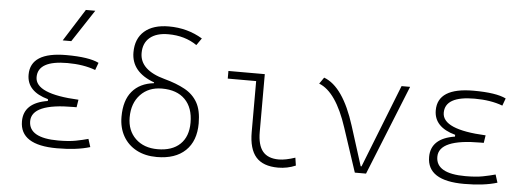

<svg xmlns="http://www.w3.org/2000/svg" viewBox="-51 -943 3032 1101"><g transform="rotate(5 1465.0 -392.5)"><path d="M305.7 9.8Q92.8 9.8 92.8 -127Q92.8 -233.9 230.5 -255.9V-266.1Q107.4 -299.8 107.4 -396.5Q107.4 -527.3 313.5 -527.3Q443.8 -527.3 501 -499L485.4 -456.5Q416.5 -482.4 324.2 -482.4Q154.3 -482.4 154.3 -386.7Q154.3 -290 404.8 -278.3L397.9 -234.4H379.9Q139.6 -234.4 139.6 -131.8Q139.6 -35.2 309.6 -35.2Q370.1 -35.2 410.2 -43Q450.2 -50.8 481.4 -59.6L496.1 -13.7Q419.9 9.8 305.7 9.8ZM285.2 -609.4 402.3 -794.9H456.5L334.5 -609.4Z M880.4 9.8Q813.5 9.8 763.7 -16.6Q713.9 -43 686.5 -91.1Q659.2 -139.2 659.2 -203.1Q659.2 -296.9 703.1 -349.1Q747.1 -401.4 828.1 -410.6V-415Q695.3 -463.4 695.3 -576.7Q695.3 -655.8 745.1 -699Q794.9 -742.2 885.7 -742.2Q992.2 -742.2 1079.1 -689.9L1050.8 -649.4Q981 -697.3 885.7 -697.3Q817.4 -697.3 779.8 -665.8Q742.2 -634.3 742.2 -576.7Q742.2 -478.5 886.7 -439.5Q955.6 -420.9 1003.9 -394.5Q1052.2 -368.2 1077.9 -323.2Q1103.5 -278.3 1103.5 -203.1Q1103.5 -101.6 1045.2 -45.9Q986.8 9.8 880.4 9.8ZM881.3 -35.2Q964.8 -35.2 1010.7 -79.1Q1056.6 -123 1056.6 -203.1Q1056.6 -289.1 1009.8 -336.4Q962.9 -383.8 877 -383.8Q799.8 -383.8 752.9 -334.2Q706.1 -284.7 706.1 -203.1Q706.1 -127.4 753.9 -81.3Q801.8 -35.2 881.3 -35.2Z M1579.1 9.8Q1492.2 9.8 1451.4 -36.6Q1410.6 -83 1410.6 -180.7V-473.6H1247.1V-517.6H1456.5V-185.5Q1456.5 -109.4 1486.3 -73.2Q1516.1 -37.1 1579.1 -37.1Q1616.7 -37.1 1672.9 -55.7L1679.7 -10.7Q1631.3 9.8 1579.1 9.8Z M2020 0 1937 -251.5Q1871.6 -452.1 1772 -490.7L1797.4 -527.3Q1909.2 -485.8 1978.5 -266.1L2050.3 -39.1H2055.2L2243.7 -517.6H2293L2084.5 0Z M2649.4 9.8Q2436.5 9.8 2436.5 -127Q2436.5 -233.9 2574.2 -255.9V-266.1Q2451.2 -299.8 2451.2 -396.5Q2451.2 -527.3 2657.2 -527.3Q2787.6 -527.3 2844.7 -499L2829.1 -456.5Q2760.3 -482.4 2668 -482.4Q2498 -482.4 2498 -386.7Q2498 -290 2748.5 -278.3L2741.7 -234.4H2723.6Q2483.4 -234.4 2483.4 -131.8Q2483.4 -35.2 2653.3 -35.2Q2713.9 -35.2 2753.9 -43Q2793.9 -50.8 2825.2 -59.6L2839.8 -13.7Q2763.7 9.8 2649.4 9.8Z"/></g></svg>

Font: Cascadia Code NF ExtraLight
Style: Regular
Weight: 200
Monospace: yes
Designer: Aaron Bell
Foundry: Saja Typeworks
Version: Version 2404.023; ttfautohint (v1.8.4)